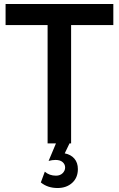

<svg xmlns="http://www.w3.org/2000/svg" viewBox="-20 -720 597 964"><path d="M337 0H329L305 50Q336 56 353.5 76.5Q371 97 371 129Q371 172 342.5 198Q314 224 269 224Q219 224 185 196L205 142Q228 162 261 162Q282 162 294.5 149.5Q307 137 307 121Q307 105 294.5 94Q282 83 259 83Q242 83 224 88L261 0H219V-594H8V-700H549V-594H337Z"/></svg>

Font: Steamflix Grotesk
Style: Regular
Weight: 400
Designer: Julieta Ulanovsky
Foundry: Julieta Ulanovsky
Version: Version 4.000;PS 004.000;hotconv 1.0.88;makeotf.lib2.5.64775